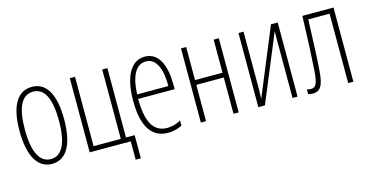

<svg xmlns="http://www.w3.org/2000/svg" viewBox="-70 -865 2561 1323"><g transform="rotate(-15 1210.5 -204.0)"><path d="M200 10C305 10 359 -90 359 -266C359 -445 304 -539 201 -539C96 -539 41 -443 41 -267C41 -91 97 10 200 10ZM201 -24C121 -24 79 -108 79 -267C79 -425 120 -505 201 -505C281 -505 322 -425 322 -266C322 -106 280 -24 201 -24Z M763 131H800V-34H738V-529H701V-34H507V-529H470V0H763Z M1028 10C1062 10 1098 2 1128 -14V-51C1096 -32 1061 -24 1031 -24C932 -24 888 -107 888 -269H1148V-303C1148 -426 1112 -539 1006 -539C905 -539 851 -433 851 -264C851 -94 904 10 1028 10ZM889 -301C895 -439 938 -505 1005 -505C1084 -505 1113 -412 1112 -301Z M1263 0H1300V-259H1496V0H1533V-529H1496V-293H1300V-529H1263Z M1673 0H1720L1917 -475H1918C1916 -439 1917 -401 1917 -365V0H1953V-529H1905L1708 -52H1707C1709 -82 1709 -115 1709 -147V-529H1673Z M2060 7C2115 7 2138 -30 2145 -133C2154 -252 2155 -329 2162 -495H2314V0H2351V-529H2129C2122 -333 2119 -256 2111 -138C2104 -52 2092 -27 2056 -27C2046 -27 2036 -29 2028 -32V2C2037 5 2048 7 2060 7Z"/></g></svg>

Font: Noto Sans ExtraCondensed ExtraLight
Style: Regular
Weight: 200
Width: 2
Designer: Monotype Design Team
Foundry: Monotype Imaging Inc.
Version: Version 2.013